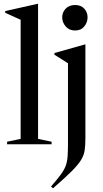

<svg xmlns="http://www.w3.org/2000/svg" viewBox="-20 -762 543 1014"><path d="M181 -28.5 252.5 -13.5V0H17.5V-13.5L89 -28.5V-657.5L7.5 -694.5V-703.5L179 -742H181ZM376.5 -601Q345 -601 326.8 -622.5Q308.5 -644 308.5 -670.5Q308.5 -697 326.8 -716.2Q345 -735.5 376.5 -735.5Q408 -735.5 425.2 -716.2Q442.5 -697 442.5 -670.5Q442.5 -644 425.2 -622.5Q408 -601 376.5 -601ZM339 -428 267.5 -473V-482L429 -527.5H431V-32Q431 6 427 32.5Q423 59 407.2 84.2Q391.5 109.5 356.8 144Q322 178.5 260 232.5L249.5 223Q282.5 185 300.8 160.2Q319 135.5 327 113.8Q335 92 337 64.5Q339 37 339 -6Z"/></svg>

Font: Newsreader Display
Style: Regular
Weight: 400
Designer: Hugues Gentile
Foundry: Production Type
Version: Version 1.001